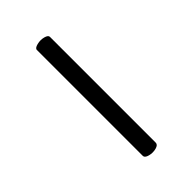

<svg xmlns="http://www.w3.org/2000/svg" viewBox="11 -657 322 322"><g transform="rotate(45 172.5 -495.5)"><path d="M47 -480Q43 -480 41 -488Q39 -496 41 -503.5Q43 -511 47 -511H298Q303 -511 305 -503.5Q307 -496 305 -488Q303 -480 298 -480Z"/></g></svg>

Font: Cormorant Infant Light Medium
Style: Regular
Weight: 500
Version: Version 4.001